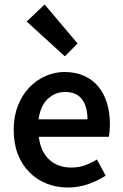

<svg xmlns="http://www.w3.org/2000/svg" viewBox="-20 -824 547 856"><path d="M269 -573 99 -728 179 -804 326 -630ZM283 12Q232 12 188 -5.5Q144 -23 111 -56Q78 -89 59.5 -136.5Q41 -184 41 -245Q41 -305 60 -353Q79 -401 110.5 -434Q142 -467 183 -485Q224 -503 267 -503Q317 -503 355 -486Q393 -469 418.5 -438Q444 -407 457 -364Q470 -321 470 -270Q470 -253 468.5 -238Q467 -223 465 -214H153Q161 -148 199.5 -112.5Q238 -77 298 -77Q330 -77 357.5 -86.5Q385 -96 412 -113L451 -41Q416 -18 373 -3Q330 12 283 12ZM152 -292H370Q370 -349 345.5 -381.5Q321 -414 270 -414Q226 -414 193 -383Q160 -352 152 -292Z"/></svg>

Font: TypoPRO Source Sans Pro
Style: Regular
Weight: 600
Designer: Paul D. Hunt
Foundry: Adobe Systems Incorporated
Version: Version 2.020;PS 2.000;hotconv 1.0.86;makeotf.lib2.5.63406